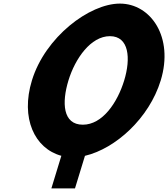

<svg xmlns="http://www.w3.org/2000/svg" viewBox="-20 -860 934 1067"><path d="M360.4 -413C398 -536 485.1 -659 590.8 -659C697.3 -659 707.8 -536 670.2 -413C632.6 -290 549.8 -167 440.4 -167C328.2 -167 322.8 -290 360.4 -413ZM157.4 -413C93.3 -203.4 171.8 -34.7 320.9 5.8L265.5 187H396.7L452.1 6C622.3 -34.1 809 -203.1 873.2 -413C946.9 -654 817.7 -840 646.2 -840C476.9 -840 231 -654 157.4 -413Z"/></svg>

Font: Hussar
Style: BdSuprConOblThree
Weight: 700
Foundry: Cannot Into Space Fonts
Version: Version 2.00